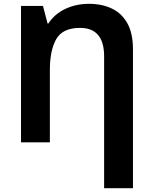

<svg xmlns="http://www.w3.org/2000/svg" viewBox="-20 -745 801 1005"><path d="M446 -725Q514 -725 566 -700Q618 -675 647 -622.5Q676 -570 676 -487V240H525V-450Q525 -599 399 -599Q308 -599 274.5 -540.5Q241 -482 241 -378V0H90V-714H205L229 -622H233Q266 -672 322 -698.5Q378 -725 446 -725Z"/></svg>

Font: RS Noto Sans
Style: Bold
Weight: 700
Designer: Monotype Design Team
Foundry: Monotype Imaging Inc.
Version: Version 3.10